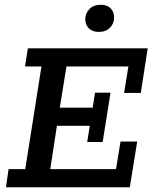

<svg xmlns="http://www.w3.org/2000/svg" viewBox="-20 -786 640 806"><path d="M5 0 16 -76H86L154 -507H85L97 -583H600L571 -396H501L519 -507H259L231 -334H369L379 -397H444L411 -190H346L357 -258H219L191 -76H467L486 -192H556L525 0ZM395 -652Q368 -652 353 -667Q338 -682 338 -705Q338 -730 355.5 -748Q373 -766 403 -766Q430 -766 444.5 -751Q459 -736 459 -712Q459 -687 441.5 -669.5Q424 -652 395 -652Z"/></svg>

Font: Rokkitt SemiBold Medium
Style: Italic
Weight: 500
Italic angle: -9°
Version: Version 3.103